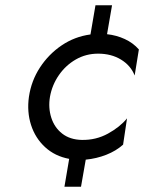

<svg xmlns="http://www.w3.org/2000/svg" viewBox="-20 -598 602 730"><path d="M343 -578 324 -467Q264 -459 214.5 -425.5Q165 -392 132 -341.5Q99 -291 90 -230Q82 -173 98 -123Q114 -73 151.5 -38.5Q189 -4 243 6L225 112H288L306 9Q347 5 384 -9.5Q421 -24 448 -48L463 -148Q436 -115 390.5 -90Q345 -65 291 -66Q246 -67 216.5 -90Q187 -113 175 -150.5Q163 -188 170 -230Q178 -275 204 -312.5Q230 -350 268.5 -372Q307 -394 353 -394Q403 -394 440 -371.5Q477 -349 492 -311L508 -410Q486 -435 454.5 -449.5Q423 -464 387 -468L406 -578Z"/></svg>

Font: Jost* 400 Book Italic
Style: Italic
Weight: 400
Italic angle: -10°
Version: Version 3.200; ttfautohint (v0.97) -l 8 -r 50 -G 200 -x 14 -